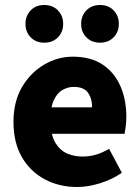

<svg xmlns="http://www.w3.org/2000/svg" viewBox="-20 -737 562 769"><path d="M289 12Q217 12 159 -19Q101 -50 67.5 -108Q34 -166 34 -249Q34 -330 68 -388Q102 -446 156.5 -478Q211 -510 271 -510Q344 -510 391.5 -478Q439 -446 462.5 -391.5Q486 -337 486 -270Q486 -249 483.5 -230Q481 -211 479 -201H159L157 -307H349Q349 -342 332.5 -365.5Q316 -389 275 -389Q252 -389 230 -376.5Q208 -364 194.5 -333.5Q181 -303 182 -249Q184 -193 203 -163Q222 -133 250.5 -121.5Q279 -110 310 -110Q338 -110 364 -117.5Q390 -125 417 -141L468 -45Q429 -18 380.5 -3Q332 12 289 12ZM157 -566Q124 -566 103 -587.5Q82 -609 82 -641Q82 -674 103 -695.5Q124 -717 157 -717Q191 -717 212 -695.5Q233 -674 233 -641Q233 -609 212 -587.5Q191 -566 157 -566ZM381 -566Q347 -566 326 -587.5Q305 -609 305 -641Q305 -674 326 -695.5Q347 -717 381 -717Q414 -717 435 -695.5Q456 -674 456 -641Q456 -609 435 -587.5Q414 -566 381 -566Z"/></svg>

Font: Source Sans 3 ExtraBold
Style: Regular
Weight: 800
Designer: Paul D. Hunt
Foundry: Adobe
Version: Version 3.052;hotconv 1.1.0;makeotfexe 2.6.0